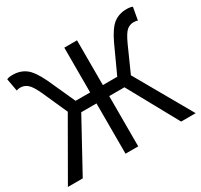

<svg xmlns="http://www.w3.org/2000/svg" viewBox="-154 -949 1205 1150"><g transform="rotate(-30 448.5 -373.5)"><path d="M668 -390.6 890.6 0H790L598.6 -347.7H493.2V0H405.3V-347.7H299.8L109.4 0H6.8L231.4 -390.6L153.3 -565.4Q127 -622.1 105.5 -640.1Q84 -658.2 56.6 -658.2Q41 -658.2 30.3 -653.3L14.6 -740.2Q28.3 -747.1 54.7 -747.1Q107.4 -747.1 144.5 -719.2Q181.6 -691.4 219.7 -611.3L304.7 -423.8H405.3V-733.4H493.2V-423.8H592.8L678.7 -611.3Q716.8 -691.4 753.9 -719.2Q791 -747.1 843.8 -747.1Q869.1 -747.1 883.8 -740.2L868.2 -653.3Q858.4 -658.2 841.8 -658.2Q813.5 -658.2 793 -640.6Q772.5 -623 746.1 -565.4Z"/></g></svg>

Font: Nasu
Style: Regular
Weight: 400
Designer: Ryoko NISHIZUKA (kana &amp; ideographs); Paul D. Hunt (Latin, Greek &amp; Cyrillic); Wenlong ZHANG (bopomofo); Sandoll C
Version: Version 2014.1215